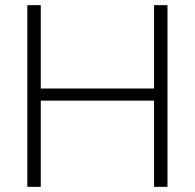

<svg xmlns="http://www.w3.org/2000/svg" viewBox="-20 -724 755 744"><path d="M138 -704V-381H577V-704H629V0H577V-334H138V0H86V-704Z"/></svg>

Font: Prodigy Sans Light
Style: Regular
Weight: 300
Designer: Wei Huang
Foundry: Wei Huang
Version: Version 1.003; ttfautohint (v1.8.3)